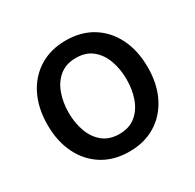

<svg xmlns="http://www.w3.org/2000/svg" viewBox="-128 -693 858 844"><g transform="rotate(-30 301.0 -271.0)"><path d="M301.1 11Q224.4 11 167.3 -24.1Q110.1 -59.3 78.5 -122.7Q46.9 -186.1 46.9 -270.2Q46.9 -355.1 78.5 -418.7Q110.1 -482.2 167.3 -517.4Q224.4 -552.6 301.1 -552.6Q378.2 -552.6 435.2 -517.4Q492.2 -482.2 523.8 -418.7Q555.4 -355.1 555.4 -270.2Q555.4 -186.1 523.8 -122.7Q492.2 -59.3 435.2 -24.1Q378.2 11 301.1 11ZM301.5 -78.1Q351.6 -78.1 384.1 -104.4Q416.5 -130.7 432.4 -174.5Q448.2 -218.4 448.2 -270.6Q448.2 -322.8 432.4 -366.8Q416.5 -410.9 384.1 -437.3Q351.6 -463.8 301.5 -463.8Q251.4 -463.8 218.8 -437.3Q186.1 -410.9 170.1 -366.8Q154.1 -322.8 154.1 -270.6Q154.1 -218.4 170.1 -174.5Q186.1 -130.7 218.8 -104.4Q251.4 -78.1 301.5 -78.1Z"/></g></svg>

Font: Linik Sans Medium
Style: Regular
Weight: 500
Designer: Rasmus Andersson (font), Cristiano Sobral (main changes)
Foundry: rsms
Version: Version 3.018;June 1, 2022;FontCreator 14.0.0.2814 64-bit; t